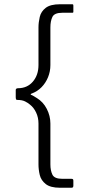

<svg xmlns="http://www.w3.org/2000/svg" viewBox="-20 -767 456 903"><path d="M325 106Q325 110 323.5 113Q322 116 316 116H262Q217 116 195 98.5Q173 81 167 56Q161 31 161 6V-186Q161 -214 150 -237.5Q139 -261 121 -275Q112 -283 98 -290Q84 -297 62 -297Q56 -297 55 -301Q54 -305 54 -309V-344Q54 -347 56.5 -349.5Q59 -352 64 -352Q108 -352 134.5 -383Q161 -414 161 -461V-638Q161 -662 167 -687.5Q173 -713 195 -730Q217 -747 262 -747H319Q323 -747 324 -745.5Q325 -744 325 -741V-711Q325 -709 324 -708Q323 -707 319 -707H273Q236 -707 226.5 -687.5Q217 -668 217 -638V-461Q217 -431 206 -404Q195 -377 175.5 -357Q156 -337 129 -327Q125 -326 124.5 -324Q124 -322 126 -321Q130 -320 138.5 -315Q147 -310 153 -306Q183 -288 200 -255Q217 -222 217 -186V6Q217 35 226.5 54.5Q236 74 273 74H316Q321 74 323 76Q325 78 325 83Z"/></svg>

Font: Glory Thin Light
Style: Regular
Weight: 300
Version: Version 1.011